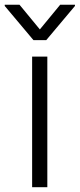

<svg xmlns="http://www.w3.org/2000/svg" viewBox="-50 -782 333 802"><path d="M147.7 -545.5V0H84.2V-545.5ZM-30.2 -762.1H31.6L116.5 -659.1L201.3 -762.1H263.1V-757.1L143.1 -614.3H89.8L-30.2 -757.1Z"/></svg>

Font: Inter P Light
Style: Regular
Weight: 300
Designer: Rasmus Andersson
Foundry: rsms
Version: Version 3.018;git-588b23468